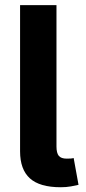

<svg xmlns="http://www.w3.org/2000/svg" viewBox="-20 -748 343 770"><path d="M223.6 2.9Q139.2 2.9 99.9 -32.7Q60.5 -68.4 60.5 -141.1V-727.5H206.5V-160.6Q206.5 -134.3 215.8 -123Q225.1 -111.8 247.6 -111.8Q257.8 -111.8 264.2 -112.3Q270.5 -112.8 275.4 -114.3L294.9 -6.8Q283.2 -3.9 264.6 -0.5Q246.1 2.9 223.6 2.9Z"/></svg>

Font: Inter 17pt
Style: Bold
Weight: 700
Version: Version 4.001;git-66647c0bb